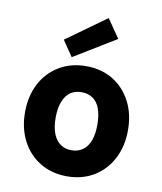

<svg xmlns="http://www.w3.org/2000/svg" viewBox="-88 -861 797 944"><g transform="rotate(10 310.5 -389.0)"><path d="M310 12Q235 12 176.5 -23Q118 -58 85.5 -120.5Q53 -183 53 -263Q53 -344 85.5 -406Q118 -468 176.5 -503Q235 -538 310 -538Q387 -538 444.5 -503Q502 -468 534.5 -406Q567 -344 567 -263Q567 -183 534.5 -120.5Q502 -58 444 -23Q386 12 310 12ZM310 -118Q342 -118 365.5 -134.5Q389 -151 401.5 -183Q414 -215 414 -263Q414 -311 402 -343.5Q390 -376 366.5 -392Q343 -408 311 -408Q278 -408 255 -392Q232 -376 219 -343.5Q206 -311 206 -263Q206 -215 218.5 -183Q231 -151 254.5 -134.5Q278 -118 310 -118ZM232 -569 179 -647 378 -790 442 -697Z"/></g></svg>

Font: DM Sans 9pt Black
Style: Regular
Weight: 900
Version: Version 4.004;gftools[0.9.30]